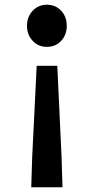

<svg xmlns="http://www.w3.org/2000/svg" viewBox="-20 -589 397 811"><path d="M112 202 116 73 135 -311H222L240 73L244 202ZM178 -391Q142 -391 118 -416.5Q94 -442 94 -480Q94 -518 118 -543.5Q142 -569 178 -569Q215 -569 238.5 -543.5Q262 -518 262 -480Q262 -442 238.5 -416.5Q215 -391 178 -391Z"/></svg>

Font: Noto Sans TC Thin SemiBold
Style: Regular
Weight: 600
Version: Version 2.004-H2;hotconv 1.0.118;makeotfexe 2.5.65603